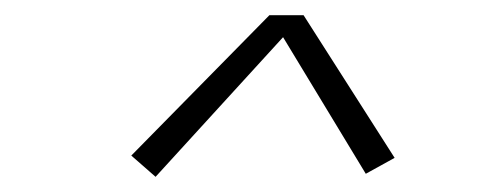

<svg xmlns="http://www.w3.org/2000/svg" viewBox="-20 -710 640 253"><path d="M185 -477 153 -505 335 -690H380L500 -502L462 -481L353 -661Z"/></svg>

Font: Iosevka Curly XLtEx
Style: Italic
Weight: 200
Width: 7
Italic angle: -9°
Monospace: yes
Designer: Belleve Invis
Foundry: Belleve Invis
Version: Version 11.1.0; ttfautohint (v1.8.3)